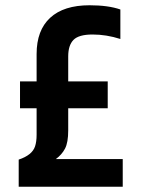

<svg xmlns="http://www.w3.org/2000/svg" viewBox="-20 -709 537 729"><path d="M446 -105V0H51V-103Q102 -120 113 -153Q119 -171 119 -197V-298H56V-400H119V-504Q119 -594 170.5 -641.5Q222 -689 320 -689Q391 -689 437 -673V-561Q384 -578 331.5 -578Q279 -578 259 -557.5Q239 -537 239 -495V-400H389V-298H239V-214Q239 -168 227 -145Q215 -122 192 -105Z"/></svg>

Font: Khand Semibold
Style: Regular
Weight: 600
Designer: Devanagari: Sanchit Sawaria, Jyotish Sonowal; Latin: Satya Rajpurohit
Foundry: Indian Type Foundry
Version: Version 1.100;PS 1.0;hotconv 1.0.78;makeotf.lib2.5.61930; tt